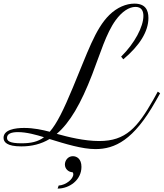

<svg xmlns="http://www.w3.org/2000/svg" viewBox="-20 -806 922 1082"><path d="M674.8 -471.7C766.1 -548.3 816.4 -627.9 816.4 -704.6C816.4 -750 798.8 -785.6 737.3 -785.6C691.9 -785.6 640.6 -765.1 596.2 -721.7C516.1 -643.1 472.7 -508.3 390.6 -312.5C338.4 -187 300.8 -109.9 260.3 -63.5C219.2 -74.2 169.9 -85 116.2 -85C66.4 -85 0 -75.7 0 -29.3C0 -5.4 18.6 19 100.1 19C159.7 19 211.4 5.9 259.3 -22.5C348.1 4.9 442.9 34.2 517.6 34.2C627.4 34.2 733.4 -16.1 856.9 -235.4L882.3 -280.3L869.1 -289.6L844.2 -244.6C754.4 -86.4 688.5 -11.2 539.1 -11.2C455.1 -11.2 362.8 -34.2 299.8 -51.8C373.5 -114.3 436 -221.7 499.5 -386.2C544.9 -503.9 578.1 -618.7 632.3 -692.9C667.5 -740.7 707 -767.1 743.7 -767.1C778.8 -767.1 788.1 -742.7 788.1 -716.3C788.1 -655.8 739.3 -562.5 662.6 -486.8ZM100.6 1.5C33.2 1.5 19.5 -12.2 19.5 -29.3C19.5 -51.8 43 -61.5 81.1 -61.5C130.4 -61.5 185.5 -45.9 228 -32.7C193.4 -6.8 154.3 1.5 100.6 1.5ZM304.7 256.8C371.6 256.8 439 208.5 439 134.3C439 88.9 412.6 74.2 390.6 74.2C362.3 74.2 345.7 99.1 345.7 121.1C345.7 146.5 367.2 164.6 389.2 164.6C392.1 168 393.1 172.4 393.1 176.3C393.1 202.6 352.5 236.8 310.5 239.7Z"/></svg>

Font: Petit Formal Script
Style: Regular
Weight: 400
Designer: Pablo Impallari, Brenda Gallo, Rodrigo Fuenzalida
Foundry: Pablo Impallari, Brenda Gallo, Rodrigo Fuenzalida
Version: Version 1.001